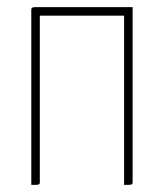

<svg xmlns="http://www.w3.org/2000/svg" viewBox="-20 -520 461 540"><path d="M353 -500H92C68 -500 68 -500 68 -489V0C92 0 92 0 92 -10V-476H329V0C353 0 353 0 353 -10Z"/></svg>

Font: Yanone Kaffeesatz Extra Light
Style: Regular
Weight: 200
Designer: Yanone (Cyrillic: Daniel Pouzeot & Huerta Tipografica)
Foundry: Yanone
Version: Version 1.100;PS 001.100;hotconv 1.0.70;makeotf.lib2.5.58329